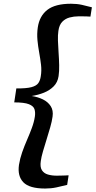

<svg xmlns="http://www.w3.org/2000/svg" viewBox="-20 -872 524 1052"><path d="M227.5 161Q141 161 108 126.8Q75 92.5 84 31Q89.5 -3.5 101.5 -37.8Q113.5 -72 128 -105.2Q142.5 -138.5 154.5 -170.8Q166.5 -203 171 -233Q174.5 -256 169 -273.5Q163.5 -291 138.5 -301Q113.5 -311 58 -311L69.5 -387.5Q125 -387 152.5 -394.5Q180 -402 190.2 -417Q200.5 -432 203.5 -454.5Q208.5 -484.5 204.8 -517Q201 -549.5 194.8 -583.5Q188.5 -617.5 185.2 -652.2Q182 -687 187 -721.5Q196 -784 239.2 -817.8Q282.5 -851.5 369 -851.5Q401.5 -851.5 428.5 -845.5Q455.5 -839.5 483.5 -832L475.5 -781Q469 -781.5 456 -782Q443 -782.5 430 -782.5Q417 -782.5 410 -782.5Q385 -782.5 361.5 -776.2Q338 -770 321.2 -752.8Q304.5 -735.5 300 -703Q296.5 -680.5 297.5 -649.2Q298.5 -618 301 -583Q303.5 -548 304.2 -514.8Q305 -481.5 301 -455Q296 -421 274.2 -399Q252.5 -377 220.8 -364.2Q189 -351.5 153.5 -346Q187 -341 214.8 -327.5Q242.5 -314 257.8 -290.5Q273 -267 268 -233Q264.5 -207 255.2 -174.5Q246 -142 235.2 -107.8Q224.5 -73.5 215.5 -42.8Q206.5 -12 203.5 10.5Q198.5 43.5 209.8 60.8Q221 78 242.5 84.2Q264 90.5 289.5 90.5Q296.5 90.5 309.8 90.2Q323 90 336 89.5Q349 89 356 88.5L348 141Q317.5 148.5 288.8 154.8Q260 161 227.5 161Z"/></svg>

Font: Merriweather 20pt SemiBold
Style: Italic
Weight: 600
Italic angle: -7.8°
Version: Version 2.101